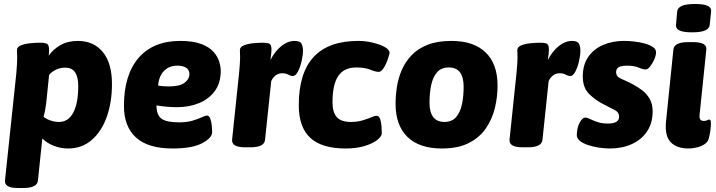

<svg xmlns="http://www.w3.org/2000/svg" viewBox="-20 -736 3586 962"><path d="M70 206Q33 206 18 196Q3 186 5 168L62 -371Q63 -387 64.5 -406.5Q66 -426 66 -446Q66 -455 65.5 -464.5Q65 -474 65 -485Q65 -501 85.5 -509Q106 -517 133.5 -519.5Q161 -522 180 -522Q209 -522 217.5 -515Q226 -508 226 -485Q226 -471 224 -457Q245 -488 282 -509.5Q319 -531 370 -531Q449 -531 495 -475.5Q541 -420 541 -315Q541 -225 515.5 -152Q490 -79 440.5 -35.5Q391 8 321 8Q284 8 249.5 -5.5Q215 -19 192 -42L170 169Q166 206 97 206ZM276 -125Q322 -125 347 -171.5Q372 -218 372 -305Q372 -397 308 -397Q282 -397 261.5 -387.5Q241 -378 226 -361L212 -224Q210 -206 206.5 -186.5Q203 -167 198 -151Q211 -140 232.5 -132.5Q254 -125 276 -125Z M844 8Q722 8 661.5 -47Q601 -102 601 -205Q601 -361 674.5 -446Q748 -531 883 -531Q948 -531 988.5 -515.5Q1029 -500 1050 -476Q1071 -452 1078.5 -426.5Q1086 -401 1086 -381Q1086 -320 1056 -279.5Q1026 -239 976.5 -219Q927 -199 868 -199Q839 -199 813 -201.5Q787 -204 764 -208Q764 -160 789 -141.5Q814 -123 877 -123Q917 -123 945 -131.5Q973 -140 991 -148.5Q1009 -157 1017 -157Q1028 -157 1033.5 -142Q1039 -127 1041 -107.5Q1043 -88 1043 -74Q1043 -45 993 -18.5Q943 8 844 8ZM826 -303Q881 -303 905 -321.5Q929 -340 929 -364Q929 -386 913 -396.5Q897 -407 869 -407Q827 -407 801.5 -380.5Q776 -354 772 -307Q784 -305 798.5 -304Q813 -303 826 -303Z M1208 2Q1139 2 1143 -37L1178 -371Q1180 -392 1181.5 -413Q1183 -434 1183 -446Q1183 -460 1182.5 -468Q1182 -476 1182 -485Q1182 -501 1202.5 -509Q1223 -517 1250 -519.5Q1277 -522 1297 -522Q1318 -522 1328.5 -517.5Q1339 -513 1340 -494.5Q1341 -476 1335 -435Q1357 -479 1389.5 -505Q1422 -531 1456 -531Q1484 -531 1491 -516.5Q1498 -502 1498 -483Q1498 -458 1491 -428.5Q1484 -399 1472.5 -377Q1461 -355 1447 -355Q1437 -355 1424.5 -362Q1412 -369 1395 -369Q1358 -369 1339 -330L1308 -36Q1305 2 1235 2Z M1712 8Q1592 8 1534.5 -45.5Q1477 -99 1477 -209Q1477 -531 1775 -531Q1811 -531 1847 -522.5Q1883 -514 1907.5 -500.5Q1932 -487 1932 -471Q1932 -468 1927.5 -453Q1923 -438 1915.5 -420Q1908 -402 1898 -389Q1888 -376 1877 -376Q1862 -376 1835 -387Q1808 -398 1765 -398Q1704 -398 1675 -355.5Q1646 -313 1646 -224Q1646 -173 1667.5 -149Q1689 -125 1738 -125Q1771 -125 1797 -133Q1823 -141 1841 -148.5Q1859 -156 1867 -156Q1879 -156 1884.5 -140Q1890 -124 1891.5 -104Q1893 -84 1893 -69Q1893 -53 1870.5 -35Q1848 -17 1807 -4.5Q1766 8 1712 8Z M2194 8Q2081 8 2021.5 -50Q1962 -108 1962 -216Q1962 -256 1968.5 -299.5Q1975 -343 1992.5 -384Q2010 -425 2041.5 -458.5Q2073 -492 2122 -511.5Q2171 -531 2242 -531Q2354 -531 2413.5 -473Q2473 -415 2473 -307Q2473 -250 2459.5 -194.5Q2446 -139 2414.5 -93Q2383 -47 2329 -19.5Q2275 8 2194 8ZM2207 -125Q2244 -125 2265 -149Q2286 -173 2294.5 -213Q2303 -253 2303 -301Q2303 -398 2229 -398Q2191 -398 2170 -374Q2149 -350 2140.5 -310Q2132 -270 2132 -222Q2132 -125 2207 -125Z M2598 2Q2529 2 2533 -37L2568 -371Q2570 -392 2571.5 -413Q2573 -434 2573 -446Q2573 -460 2572.5 -468Q2572 -476 2572 -485Q2572 -501 2592.5 -509Q2613 -517 2640 -519.5Q2667 -522 2687 -522Q2708 -522 2718.5 -517.5Q2729 -513 2730 -494.5Q2731 -476 2725 -435Q2747 -479 2779.5 -505Q2812 -531 2846 -531Q2874 -531 2881 -516.5Q2888 -502 2888 -483Q2888 -458 2881 -428.5Q2874 -399 2862.5 -377Q2851 -355 2837 -355Q2827 -355 2814.5 -362Q2802 -369 2785 -369Q2748 -369 2729 -330L2698 -36Q2695 2 2625 2Z M3036 8Q3009 8 2980 3.5Q2951 -1 2925.5 -9.5Q2900 -18 2884.5 -31Q2869 -44 2870 -62Q2872 -102 2886 -124.5Q2900 -147 2912 -147Q2921 -147 2936.5 -139.5Q2952 -132 2974 -124.5Q2996 -117 3026 -117Q3082 -117 3082 -151Q3082 -174 3058.5 -185.5Q3035 -197 3007 -212Q2963 -234 2931.5 -265.5Q2900 -297 2900 -353Q2900 -411 2927 -450.5Q2954 -490 3001 -510.5Q3048 -531 3106 -531Q3129 -531 3157 -528Q3185 -525 3210.5 -518Q3236 -511 3252 -500Q3268 -489 3267 -472Q3266 -455 3257 -435.5Q3248 -416 3236.5 -402Q3225 -388 3216 -388Q3201 -388 3179.5 -397.5Q3158 -407 3120 -407Q3096 -407 3081.5 -400Q3067 -393 3067 -375Q3067 -352 3092 -341.5Q3117 -331 3152 -313Q3174 -301 3197 -284Q3220 -267 3235 -241Q3250 -215 3250 -179Q3250 -119 3222 -77.5Q3194 -36 3145.5 -14Q3097 8 3036 8Z M3430 8Q3371 8 3340.5 -23.5Q3310 -55 3317 -127L3354 -488Q3358 -525 3429 -525H3452Q3523 -525 3519 -488L3485 -159Q3482 -130 3507 -130Q3516 -130 3523 -133.5Q3530 -137 3534 -137Q3542 -137 3542 -118Q3542 -104 3539 -80.5Q3536 -57 3530 -38Q3525 -23 3508.5 -12.5Q3492 -2 3470.5 3Q3449 8 3430 8ZM3448 -574Q3403 -574 3384 -583.5Q3365 -593 3367 -611L3373 -679Q3375 -697 3396.5 -706.5Q3418 -716 3463 -716Q3507 -716 3526 -706.5Q3545 -697 3543 -679L3536 -611Q3534 -593 3513 -583.5Q3492 -574 3448 -574Z"/></svg>

Font: Asap ExtraBold
Style: Italic
Weight: 800
Italic angle: -6°
Designer: Pablo Cosgaya
Foundry: Omnibus-Type
Version: Version 3.001; ttfautohint (v1.8.4.7-5d5b)